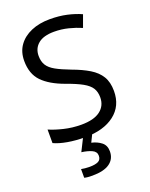

<svg xmlns="http://www.w3.org/2000/svg" viewBox="-174 -814 897 1145"><g transform="rotate(-20 274.5 -242.0)"><path d="M502 -191Q502 -96 433 -43Q364 10 247 10Q187 10 136 1Q85 -8 51 -24V-110Q87 -94 140.5 -81Q194 -68 251 -68Q331 -68 371.5 -99Q412 -130 412 -183Q412 -218 397 -242Q382 -266 345.5 -286.5Q309 -307 244 -330Q153 -363 106.5 -411Q60 -459 60 -542Q60 -599 89 -639.5Q118 -680 169.5 -702Q221 -724 288 -724Q347 -724 396 -713Q445 -702 485 -684L457 -607Q420 -623 376.5 -634Q333 -645 286 -645Q219 -645 185 -616.5Q151 -588 151 -541Q151 -505 166 -481Q181 -457 215 -438Q249 -419 307 -397Q370 -374 413.5 -347.5Q457 -321 479.5 -284Q502 -247 502 -191ZM356 139Q356 187 319 213.5Q282 240 208 240Q176 240 158 235V180Q167 182 182 183.5Q197 185 211 185Q247 185 266 175.5Q285 166 285 141Q285 115 258.5 103Q232 91 194 86L237 0H295L269 53Q305 61 330.5 81Q356 101 356 139Z"/></g></svg>

Font: Noto Music
Style: Regular
Weight: 400
Designer: Monotype Design Team, Benjamin Yang
Foundry: Monotype Imaging Inc.
Version: Version 2.002; ttfautohint (v1.8.4.7-5d5b)